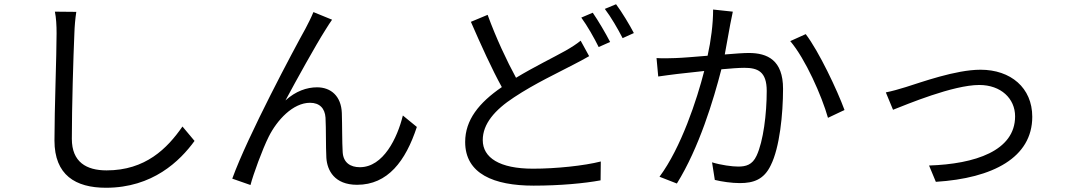

<svg xmlns="http://www.w3.org/2000/svg" viewBox="-20 -835 5040 906"><path d="M340 -779 239 -780C245 -751 247 -715 247 -678C247 -573 237 -320 237 -172C237 -9 336 51 480 51C700 51 829 -75 898 -170L841 -238C769 -134 666 -31 483 -31C388 -31 319 -70 319 -180C319 -329 326 -565 331 -678C332 -711 335 -746 340 -779Z M1547 -742 1459 -778C1447 -749 1434 -724 1422 -701C1368 -604 1149 -194 1076 8L1162 38C1175 -12 1218 -130 1248 -190C1287 -268 1362 -350 1443 -350C1488 -350 1513 -324 1516 -280C1519 -225 1517 -148 1520 -90C1524 -31 1558 37 1665 37C1810 37 1894 -75 1947 -236L1881 -290C1855 -184 1789 -46 1678 -46C1634 -46 1600 -67 1597 -117C1594 -166 1595 -243 1593 -302C1590 -381 1542 -423 1476 -423C1428 -423 1375 -405 1327 -361C1379 -458 1471 -624 1515 -693C1527 -712 1538 -730 1547 -742Z M2777 -775 2723 -752C2751 -714 2785 -654 2805 -613L2859 -637C2838 -678 2802 -739 2777 -775ZM2887 -815 2834 -793C2863 -755 2896 -698 2918 -655L2971 -679C2952 -716 2914 -779 2887 -815ZM2281 -765 2202 -732C2249 -624 2302 -507 2348 -424C2240 -350 2175 -269 2175 -165C2175 -15 2310 41 2498 41C2623 41 2739 30 2814 16L2815 -73C2737 -53 2604 -39 2495 -39C2337 -39 2258 -91 2258 -174C2258 -250 2314 -316 2406 -376C2504 -441 2616 -493 2684 -529C2713 -544 2738 -557 2760 -570L2720 -643C2699 -626 2677 -612 2649 -596C2594 -565 2503 -521 2415 -468C2372 -547 2321 -655 2281 -765Z M3782 -674 3709 -641C3780 -558 3858 -382 3887 -279L3965 -316C3931 -409 3844 -593 3782 -674ZM3078 -561 3086 -474C3112 -478 3153 -483 3176 -486L3303 -500C3269 -366 3194 -138 3092 -1L3174 31C3279 -138 3347 -364 3384 -508C3428 -512 3468 -515 3492 -515C3555 -515 3598 -498 3598 -406C3598 -298 3582 -168 3550 -100C3530 -57 3500 -49 3463 -49C3435 -49 3382 -56 3340 -69L3353 14C3385 22 3433 29 3471 29C3536 29 3585 12 3617 -55C3659 -138 3675 -297 3675 -416C3675 -551 3602 -585 3513 -585C3489 -585 3447 -582 3400 -578L3426 -721C3430 -740 3434 -762 3438 -780L3345 -790C3345 -722 3335 -644 3319 -572C3259 -567 3200 -562 3167 -561C3135 -560 3109 -559 3078 -561Z M4160 -399 4194 -317C4258 -342 4477 -434 4601 -434C4703 -434 4770 -370 4770 -286C4770 -123 4580 -61 4364 -54L4396 23C4666 6 4851 -92 4851 -284C4851 -421 4749 -506 4607 -506C4489 -506 4325 -446 4254 -424C4222 -414 4190 -405 4160 -399Z"/></svg>

Font: Noto Sans CJK JP
Style: Regular
Weight: 400
Designer: Ryoko NISHIZUKA 西塚涼子 (kana, bopomofo & ideographs); Paul D. Hunt (Latin, Greek & Cyrillic); Sandoll Communications 산돌커뮤니
Foundry: Adobe
Version: Version 2.004;hotconv 1.0.118;makeotfexe 2.5.65603